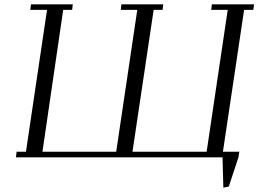

<svg xmlns="http://www.w3.org/2000/svg" viewBox="-20 -722 1186 881"><path d="M53.2 0 56.2 -25.9H99.1L195.8 -676.8H119.1L122.1 -702.1H314L311 -676.8H270L174.8 -25.9H513.2L609.9 -676.8H534.2L537.1 -702.1H729L726.1 -676.8H685.1L587.9 -25.9H928.2L1024.9 -676.8H949.2L952.1 -702.1H1146L1142.1 -676.8H1100.1L1002.9 -25.9H1078.1L1074.2 0L1029.8 133.8L1004.9 139.2L1001 0Z"/></svg>

Font: Dehuti Alt
Style: Italic
Weight: 400
Version: Version 1.2